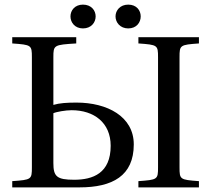

<svg xmlns="http://www.w3.org/2000/svg" viewBox="-20 -811 914 831"><path d="M285 -740C285 -714 304 -688 339 -688C375 -688 394 -714 394 -740C394 -766 375 -791 339 -791C304 -791 285 -766 285 -740ZM480 -740C480 -714 500 -688 535 -688C571 -688 589 -714 589 -740C589 -766 571 -791 535 -791C500 -791 480 -766 480 -740ZM579 0H841V-27C759 -33 757 -34 757 -87V-563C757 -616 759 -617 841 -623V-650H579V-623C662 -617 664 -616 664 -563V-87C664 -34 662 -33 579 -27ZM33 0H324C467 0 559 -50 559 -186C559 -307 444 -367 311 -367C270 -367 238 -365 211 -357V-563C211 -616 213 -617 310 -623V-650H33V-623C116 -617 118 -616 118 -563V-87C118 -34 116 -33 33 -27ZM211 -105V-321C224 -327 264 -334 290 -334C387 -334 459 -280 459 -180C459 -61 382 -33 301 -33C226 -33 211 -47 211 -105Z"/></svg>

Font: erewhon
Style: Regular
Weight: 400
Version: Version 1.0.0